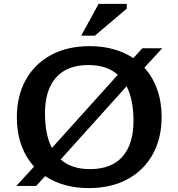

<svg xmlns="http://www.w3.org/2000/svg" viewBox="-20 -955 916 986"><path d="M441 -718Q507.5 -718 564 -702Q620.5 -686 664.5 -656.5L711 -707H813L721.5 -607.5Q764.5 -560 787.2 -495.8Q810 -431.5 810 -354.5Q810 -245 764.5 -162.8Q719 -80.5 635 -34.8Q551 11 435.5 11Q369 11 312.8 -5Q256.5 -21 212 -50.5L165.5 0H63.5L155 -99.5Q112 -147 89.2 -211.2Q66.5 -275.5 66.5 -352.5Q66.5 -462 112 -544.2Q157.5 -626.5 241.5 -672.2Q325.5 -718 441 -718ZM211 -373Q211 -263.5 246.5 -195L585 -571Q528.5 -621 435 -621Q324 -621 267.5 -556.5Q211 -492 211 -373ZM441.5 -86.5Q552.5 -86.5 609 -150.8Q665.5 -215 665.5 -334Q665.5 -443.5 630 -512L291.5 -136Q348 -86.5 441.5 -86.5ZM397 -772 486.5 -935H631V-910.5L467.5 -772Z"/></svg>

Font: Newsreader Caption Medium
Style: Regular
Weight: 500
Designer: Hugues Gentile
Foundry: Production Type
Version: Version 1.001